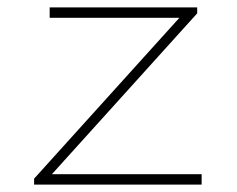

<svg xmlns="http://www.w3.org/2000/svg" viewBox="-20 -498 640 518"><path d="M72 0V-16L464 -450H114V-478H512V-462L120 -28H524V0Z"/></svg>

Font: Source Code Pro ExtraLight ExtraLight
Style: Regular
Weight: 250
Monospace: yes
Version: Version 1.018;hotconv 1.0.116;makeotfexe 2.5.65601